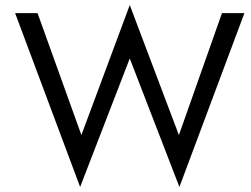

<svg xmlns="http://www.w3.org/2000/svg" viewBox="-20 -731 996 762"><path d="M690 -195 495 -711 303 -195 129 -679H40L298 11L495 -499L692 11L950 -679H861Z"/></svg>

Font: SpinnyJost Regular
Style: Regular
Weight: 400
Version: Version 3.710